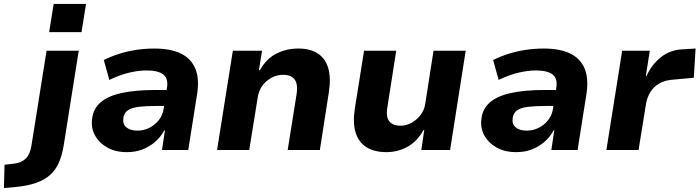

<svg xmlns="http://www.w3.org/2000/svg" viewBox="-128 -760 3545 973"><path d="M121 -597 144 -740H308L285 -597ZM-108 193 -105 75 -55 69Q-20 65 2 44Q24 23 31 -20L108 -503H271L195 -24Q187 25 171 62.5Q155 100 127 125.5Q99 151 55.5 166.5Q12 182 -51 188Z M515 11Q457 11 415.5 -12.5Q374 -36 353 -74.5Q332 -113 339 -160Q345 -209 381.5 -241Q418 -273 487.5 -288.5Q557 -304 662 -304H736L724 -223H662Q610 -223 574 -218.5Q538 -214 519 -200.5Q500 -187 497 -160Q493 -131 512.5 -114.5Q532 -98 569 -98Q600 -98 628.5 -112Q657 -126 677 -151.5Q697 -177 702 -212L718 -314Q726 -362 699.5 -382.5Q673 -403 615 -403Q575 -403 527.5 -392Q480 -381 426 -355L398 -456Q437 -475 478.5 -488Q520 -501 564.5 -507.5Q609 -514 655 -514Q736 -514 788 -489Q840 -464 861.5 -413Q883 -362 871 -284L826 0H693L708 -100H705Q686 -65 657.5 -40.5Q629 -16 593.5 -2.5Q558 11 515 11Z M972 0 1052 -503H1200L1184 -404H1189Q1222 -463 1273 -488.5Q1324 -514 1384 -514Q1444 -514 1482.5 -489Q1521 -464 1535.5 -414.5Q1550 -365 1538 -289L1493 0H1330L1375 -283Q1380 -316 1374.5 -337Q1369 -358 1352.5 -369.5Q1336 -381 1307 -381Q1275 -381 1247 -365.5Q1219 -350 1201 -325Q1183 -300 1178 -266L1135 0Z M1830 11Q1770 11 1730 -13.5Q1690 -38 1674.5 -87Q1659 -136 1670 -209L1717 -503H1880L1835 -216Q1830 -187 1835 -166Q1840 -145 1857 -134Q1874 -123 1902 -123Q1932 -123 1959 -138.5Q1986 -154 2004.5 -179Q2023 -204 2027 -234L2069 -503H2232L2153 0H2007L2022 -101H2018Q1988 -45 1938.5 -17Q1889 11 1830 11Z M2488 11Q2430 11 2388.5 -12.5Q2347 -36 2326 -74.5Q2305 -113 2312 -160Q2318 -209 2354.5 -241Q2391 -273 2460.5 -288.5Q2530 -304 2635 -304H2709L2697 -223H2635Q2583 -223 2547 -218.5Q2511 -214 2492 -200.5Q2473 -187 2470 -160Q2466 -131 2485.5 -114.5Q2505 -98 2542 -98Q2573 -98 2601.5 -112Q2630 -126 2650 -151.5Q2670 -177 2675 -212L2691 -314Q2699 -362 2672.5 -382.5Q2646 -403 2588 -403Q2548 -403 2500.5 -392Q2453 -381 2399 -355L2371 -456Q2410 -475 2451.5 -488Q2493 -501 2537.5 -507.5Q2582 -514 2628 -514Q2709 -514 2761 -489Q2813 -464 2834.5 -413Q2856 -362 2844 -284L2799 0H2666L2681 -100H2678Q2659 -65 2630.5 -40.5Q2602 -16 2566.5 -2.5Q2531 11 2488 11Z M2945 0 3025 -503H3165L3145 -376H3149Q3174 -432 3220.5 -469.5Q3267 -507 3330 -510L3397 -514L3388 -366L3279 -356Q3241 -353 3213 -337Q3185 -321 3168.5 -294.5Q3152 -268 3146 -235L3108 0Z"/></svg>

Font: Nunito Sans 7pt ExtraBold
Style: Italic
Weight: 800
Italic angle: -9°
Designer: Vernon Adams
Foundry: Vernon Adams
Version: Version 3.101;gftools[0.9.27]